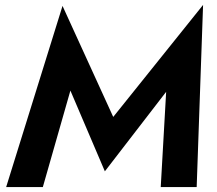

<svg xmlns="http://www.w3.org/2000/svg" viewBox="-20 -760 880 780"><path d="M266 -392 406 -64 655 -387 633 0H779L805 -740L440 -285L234 -736L5 0H154Z"/></svg>

Font: Jost SemiBold
Style: Italic
Weight: 600
Italic angle: -5°
Version: Version 3.710